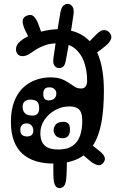

<svg xmlns="http://www.w3.org/2000/svg" viewBox="-20 -827 605 985"><path d="M254 75Q253.5 54.5 253.5 37.2Q253.5 20 254 6Q254.5 -8 255 -19Q256 -32 266.8 -39Q277.5 -46 290 -46Q303 -46 312.2 -39Q321.5 -32 322 -20Q323 -8 323 7Q323 22 322.5 39.5Q322 57 321 76Q319 115 308.8 126.8Q298.5 138.5 284 138Q270 137 262.5 123.5Q255 110 254 75ZM521 -591Q510 -581.5 498.5 -572.8Q487 -564 474.8 -555.5Q462.5 -547 449 -538Q432.5 -527 425 -527.2Q417.5 -527.5 407 -538Q395 -551 394.5 -560Q394 -569 409 -584Q421 -596 431.8 -607Q442.5 -618 453.2 -629Q464 -640 476 -652Q498 -674 515.5 -672.8Q533 -671.5 544 -657Q554 -644.5 550.2 -628.8Q546.5 -613 521 -591ZM141 -609Q122.5 -643 109.5 -670.8Q96.5 -698.5 96.2 -717.8Q96 -737 116 -746Q139 -756 153 -743Q167 -730 177.5 -701.5Q188 -673 201 -636ZM254 -528Q257.5 -552 261.8 -581.2Q266 -610.5 270.5 -642Q275 -673.5 280 -704.8Q285 -736 290 -764Q295.5 -791 307 -799.8Q318.5 -808.5 331 -807Q344 -805 352.5 -792Q361 -779 357 -752Q353 -723 348 -691.8Q343 -660.5 337.8 -629.2Q332.5 -598 327.2 -568.5Q322 -539 317 -513Q312.5 -490.5 302 -483.5Q291.5 -476.5 280 -478Q267.5 -479 259 -490.5Q250.5 -502 254 -528ZM36 -202Q36 -263 52.8 -306.2Q69.5 -349.5 98.2 -376.8Q127 -404 163.2 -417Q199.5 -430 238 -430Q273.5 -430 295.8 -421.5Q318 -413 333.8 -401.5Q349.5 -390 363.5 -381.5Q377.5 -373 396 -373Q412 -373 419.5 -384.2Q427 -395.5 427 -412Q427 -466.5 411 -510.2Q395 -554 362.5 -579.5Q330 -605 280 -605Q239 -605 211.2 -595Q183.5 -585 163.8 -572Q144 -559 128.2 -549Q112.5 -539 95 -539Q80 -539 71 -548.8Q62 -558.5 62 -575Q62 -597 84 -615.5Q106 -634 139.8 -647.8Q173.5 -661.5 210.2 -669.2Q247 -677 276 -677Q357.5 -677 410 -641.2Q462.5 -605.5 487.8 -535Q513 -464.5 513 -361Q513 -269.5 500.5 -199.8Q488 -130 458.5 -83Q429 -36 378.8 -12Q328.5 12 253 12Q203 12 163 -0.5Q123 -13 94.5 -38.8Q66 -64.5 51 -105.2Q36 -146 36 -202ZM279 -60Q325.5 -60 352.5 -79Q379.5 -98 390.8 -131.2Q402 -164.5 402 -207Q402 -235 395 -251.2Q388 -267.5 373.2 -274.2Q358.5 -281 335 -281Q297.5 -281 263.8 -262.5Q230 -244 208.5 -212.8Q187 -181.5 187 -144Q187 -117.5 195.8 -98.8Q204.5 -80 224.8 -70Q245 -60 279 -60ZM229 -312Q248 -312 258.5 -321.5Q269 -331 269 -348Q269 -361.5 259.2 -370.2Q249.5 -379 233 -379Q216 -379 209 -370Q202 -361 202 -345.5Q202 -327 209.8 -319.5Q217.5 -312 229 -312ZM149 -234Q163.5 -234 172.2 -243.5Q181 -253 181 -270Q181 -296.5 169.8 -306.2Q158.5 -316 134.5 -316Q119 -316 107.5 -307.2Q96 -298.5 96 -278Q96 -259 107.5 -246.5Q119 -234 149 -234ZM118 -127Q135.5 -127 143.2 -135Q151 -143 151 -158Q151 -172.5 141.8 -183.2Q132.5 -194 115.5 -194Q99.5 -194 91.8 -184.2Q84 -174.5 84 -162.5Q84 -141.5 94 -134.2Q104 -127 118 -127ZM255 -158Q255 -175 266.2 -188.5Q277.5 -202 306.5 -202Q321.5 -202 330.2 -193.2Q339 -184.5 339 -161.5Q339 -140 329.2 -129Q319.5 -118 303 -118Q277.5 -118 266.2 -131Q255 -144 255 -158ZM393 -44Q384 -52.5 383.5 -63Q383 -73.5 389 -83Q396.5 -94.5 407.2 -100.2Q418 -106 426 -100Q445 -87.5 462.8 -74Q480.5 -60.5 497 -47Q512 -33.5 516.8 -20.5Q521.5 -7.5 511 7Q499 22 484.8 20.5Q470.5 19 450 5Q435 -7 420.8 -19.2Q406.5 -31.5 393 -44ZM90 -74Q91 -75.5 92 -77.8Q93 -80 95 -82Q98 -86 104 -85Q110 -84 118 -78Q128 -71.5 131 -66Q134 -60.5 130 -55Q129.5 -53 128 -51.2Q126.5 -49.5 125 -47Q121.5 -42 114.8 -43Q108 -44 101 -50Q91.5 -57 88.5 -62.5Q85.5 -68 90 -74Z"/></svg>

Font: Kablammo
Style: Regular
Weight: 400
Designer: Travis Kochel, Lizy Gershenzon, Daria Petrova, Ethan Cohen
Foundry: Vectro Type Foundry
Version: Version 1.002